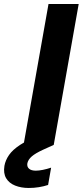

<svg xmlns="http://www.w3.org/2000/svg" viewBox="-111 -720 411 954"><path d="M6 0 130 -700H280L156 0ZM32 214Q-6 214 -36 202Q-66 190 -80.5 165.5Q-95 141 -89 104Q-84 76 -66 50Q-48 24 -10.5 -0.5Q27 -25 90 -50L136 -69L156 0L103 24Q64 42 46.5 57.5Q29 73 25 91Q22 108 33 118Q44 128 67 128Q82 128 102 124Q122 120 143 113L128 199Q107 206 82.5 210Q58 214 32 214Z"/></svg>

Font: DM Sans 36pt Black
Style: Italic
Weight: 900
Italic angle: -10°
Designer: Colophon Foundry, Jonny Pinhorn
Foundry: Colophon Foundry
Version: Version 4.004;gftools[0.9.30]